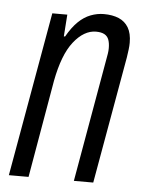

<svg xmlns="http://www.w3.org/2000/svg" viewBox="-44 -575 461 612"><g transform="rotate(5 186.0 -269.0)"><path d="M7 0 100 -526H148L143 -456H147Q164 -486 182.5 -504Q201 -522 222 -530Q243 -538 264 -538Q292 -538 312 -529.5Q332 -521 343 -502.5Q354 -484 354 -454Q354 -444 352.5 -432Q351 -420 349 -407L277 0H215L284 -393Q286 -404 287.5 -413Q289 -422 289 -431Q289 -447 285 -458Q281 -469 271 -474.5Q261 -480 244 -480Q225 -480 207 -469.5Q189 -459 172.5 -438Q156 -417 144 -385.5Q132 -354 124 -312L70 0Z"/></g></svg>

Font: Archivo ExtraCondensed Light
Style: Italic
Weight: 300
Width: 2
Italic angle: -10°
Designer: Hector Gatti
Foundry: Omnibus-Type
Version: Version 2.001